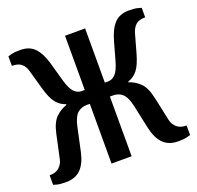

<svg xmlns="http://www.w3.org/2000/svg" viewBox="-126 -844 1012 988"><g transform="rotate(-20 380.0 -350.0)"><path d="M72 10Q40 10 22.5 5Q5 0 5 0V-52Q40 -52 58.5 -69.5Q77 -87 82 -110L110 -240Q123 -301 150.5 -327Q178 -353 210 -363V-367Q179 -377 158 -403Q137 -429 120 -490L92 -590Q85 -617 67.5 -632.5Q50 -648 15 -648V-700Q15 -700 32.5 -705Q50 -710 82 -710Q133 -710 161.5 -680Q190 -650 207 -590L235 -490Q249 -440 267 -421.5Q285 -403 307 -403H325V-700H435V-403H453Q475 -403 493 -421.5Q511 -440 525 -490L553 -590Q570 -650 598.5 -680Q627 -710 678 -710Q710 -710 727.5 -705Q745 -700 745 -700V-648Q710 -648 693 -632.5Q676 -617 668 -590L640 -490Q623 -429 602 -403Q581 -377 550 -367V-363Q583 -353 610 -327Q637 -301 650 -240L678 -110Q683 -87 701.5 -69.5Q720 -52 755 -52V0Q755 0 737.5 5Q720 10 688 10Q636 10 606 -20Q576 -50 563 -110L535 -240Q524 -290 503 -308.5Q482 -327 453 -327H435V0H325V-327H307Q278 -327 257 -308.5Q236 -290 225 -240L197 -110Q184 -50 154 -20Q124 10 72 10Z"/></g></svg>

Font: Cuprum SemiBold
Style: Regular
Weight: 600
Designer: Jovanny Lemonad
Foundry: Jovanny Lemonad
Version: Version 3.000